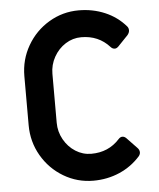

<svg xmlns="http://www.w3.org/2000/svg" viewBox="-53 -774 687 832"><g transform="rotate(-5 290.5 -357.5)"><path d="M61 -251V-464Q61 -536 96 -596.5Q131 -657 190.5 -692.5Q250 -728 320 -728Q381 -728 434 -705.5Q487 -683 524 -640Q530 -633 530 -623Q530 -613 522 -603L478 -557Q470 -549 462 -549Q452 -549 444 -558Q396 -611 321 -611Q284 -611 252.5 -591Q221 -571 202 -537Q183 -503 183 -464V-251Q183 -212 202 -178Q221 -144 252.5 -124Q284 -104 321 -104Q396 -104 444 -157Q452 -166 461 -166Q470 -166 478 -158L522 -112Q531 -103 531 -92Q531 -84 525 -76Q487 -33 434 -10Q381 13 320 13Q250 13 190.5 -22.5Q131 -58 96 -118.5Q61 -179 61 -251Z"/></g></svg>

Font: Miriam Libre
Style: Bold
Weight: 700
Designer: Michal Sahar
Foundry: Hagilda
Version: Version 1.001